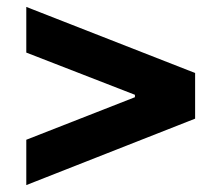

<svg xmlns="http://www.w3.org/2000/svg" viewBox="-20 -564 640 555"><path d="M56 -29V-160L370 -283V-290L56 -412V-544L544 -353V-221Z"/></svg>

Font: Nunito Sans 6pt Black
Style: Regular
Weight: 900
Version: Version 3.101;gftools[0.9.27]